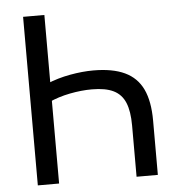

<svg xmlns="http://www.w3.org/2000/svg" viewBox="-51 -753 729 800"><g transform="rotate(-5 313.5 -352.5)"><path d="M488 0V-214Q488 -274 473 -310Q458 -346 424.5 -362.5Q391 -379 334 -379Q290 -379 241.5 -369.5Q193 -360 152 -341V-419Q197 -438 249 -447.5Q301 -457 347 -457Q427 -457 478 -433Q529 -409 553 -358.5Q577 -308 577 -227V0ZM75 0V-705H164V0Z"/></g></svg>

Font: TikTok Sans 24pt
Style: Regular
Weight: 400
Version: Version 4.000